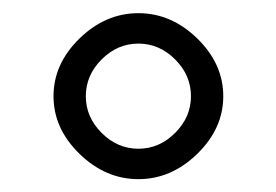

<svg xmlns="http://www.w3.org/2000/svg" viewBox="-20 -784 426 296"><path d="M102.5 -546.9Q62.5 -585.9 62.5 -635.7Q62.5 -685.5 102.5 -724.6Q142.6 -763.7 193.4 -763.7Q244.1 -763.7 284.2 -724.6Q324.2 -685.5 324.2 -635.7Q324.2 -585.9 284.2 -546.9Q244.1 -507.8 193.4 -507.8Q142.6 -507.8 102.5 -546.9ZM136.7 -692.4Q112.3 -668 112.3 -635.7Q112.3 -603.5 136.7 -579.1Q161.1 -554.7 193.4 -554.7Q225.6 -554.7 250 -579.1Q274.4 -603.5 274.4 -635.7Q274.4 -668 250 -692.4Q225.6 -716.8 193.4 -716.8Q161.1 -716.8 136.7 -692.4Z"/></svg>

Font: Monomakh Unicode TT
Style: Medium
Weight: 500
Designer: Alexey Kryukov, Aleksandr Andreev
Version: Version 1.1